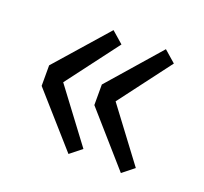

<svg xmlns="http://www.w3.org/2000/svg" viewBox="-82 -585 644 606"><g transform="rotate(20 239.5 -282.0)"><path d="M203 -74 50 -247V-316L203 -490L242 -456L110 -281L242 -105ZM379 -74 227 -247V-316L379 -490L418 -456L286 -281L418 -105Z"/></g></svg>

Font: Gothic Nguyen
Style: Regular
Weight: 400
Designer: MORI Takayuki
Version: Version 1.220;July 21, 2023;FontCreator 14.0.0.2814 64-bit